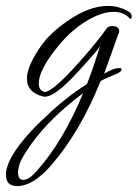

<svg xmlns="http://www.w3.org/2000/svg" viewBox="-61 -321 465 649"><path d="M-3 308Q-41 308 -41 270Q-41 239 -14 196Q3 169 29.5 138.5Q56 108 93 74Q159 10 233 -37Q242 -59 253 -91Q264 -123 278 -167Q275 -160 256.5 -138.5Q238 -117 203 -79Q119 14 84 5Q30 -9 30 -55Q30 -100 83 -173Q98 -193 120 -213Q142 -233 170 -252Q241 -301 304 -301Q343 -301 375 -281Q384 -275 384 -266Q384 -257 380 -257Q379 -257 378 -258Q358 -281 323 -281Q282 -281 231 -250Q180 -219 137 -167Q70 -85 70 -39Q70 -18 86 -11Q108 -2 197 -100Q232 -139 257.5 -170Q283 -201 298 -223Q305 -233 318 -233Q342 -233 342 -215Q342 -211 339 -206Q332 -186 320 -152.5Q308 -119 291 -72Q323 -91 342 -91Q350 -91 350 -87Q350 -77 325 -68Q315 -64 303.5 -59Q292 -54 279 -47Q209 127 110 240Q50 308 -3 308ZM18 287Q37 287 64 256Q153 156 220 -6Q87 93 22 200Q0 235 0 262Q0 287 18 287Z"/></svg>

Font: Ephesis
Style: Regular
Weight: 400
Designer: Robert E. Leuschke
Foundry: Robert E. Leuschke
Version: Version 1.010; ttfautohint (v1.8.3)